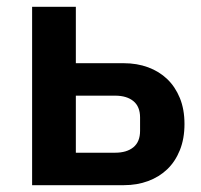

<svg xmlns="http://www.w3.org/2000/svg" viewBox="-20 -542 589 562"><path d="M74 -522H202V-357H342Q381 -357 413.5 -345Q446 -333 469.5 -310.5Q493 -288 506.5 -255Q520 -222 520 -179Q520 -136 506.5 -102.5Q493 -69 469.5 -46.5Q446 -24 413.5 -12Q381 0 343 0H74ZM317 -95Q351 -95 370.5 -111Q390 -127 390 -159V-198Q390 -230 370.5 -246Q351 -262 317 -262H202V-95Z"/></svg>

Font: IBMPlexSans-SemiBold
Style: Regular
Weight: 600
Designer: Mike Abbink, Paul van der Laan, Pieter van Rosmalen
Foundry: Bold Monday
Version: Version 3.1